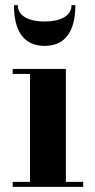

<svg xmlns="http://www.w3.org/2000/svg" viewBox="-20 -729 370 749"><path d="M49.5 -709H34.5C34.5 -613 69 -550 154 -550C239 -550 274 -613 274 -709H259C259 -662.5 208 -645 154 -645C100 -645 49.5 -662.5 49.5 -709ZM29.5 -19.5V0H304.5V-19.5H237V-460H29.5V-440.5H97V-19.5Z"/></svg>

Font: Bodoni* 11pt
Style: Bold
Weight: 700
Version: Version 2.3